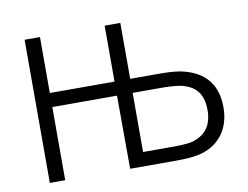

<svg xmlns="http://www.w3.org/2000/svg" viewBox="-66 -653 958 743"><g transform="rotate(-10 413.5 -281.0)"><path d="M643.8 -337.5C619.8 -341.7 590.6 -342.7 558.3 -342.7H449V-562.5H387.5V-342.7H133.3V-562.5H72.9V0H133.3V-287.5H387.5L388.5 0H566.7C599 0 630.2 -1 659.4 -7.3C729.2 -22.9 785.4 -76 785.4 -171.9C785.4 -277.1 722.9 -321.9 643.8 -337.5ZM644.8 -61.5C620.8 -55.2 584.4 -55.2 558.3 -55.2H449V-287.5H558.3C584.4 -287.5 612.5 -286.5 636.5 -282.3C689.6 -270.8 722.9 -240.6 722.9 -171.9C722.9 -100 683.3 -72.9 644.8 -61.5Z"/></g></svg>

Font: Manrope3 Light
Style: Regular
Weight: 300
Designer: Mikhail Sharanda
Foundry: Mikhail Sharanda
Version: Version 3.000;PS 003.000;hotconv 1.0.88;makeotf.lib2.5.64775